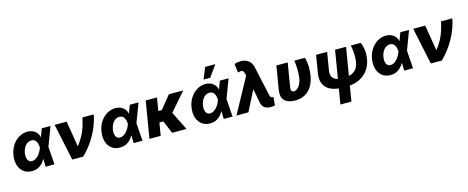

<svg xmlns="http://www.w3.org/2000/svg" viewBox="-44 -1655 6715 2752"><g transform="rotate(-15 3313.5 -278.5)"><path d="M37.6 -282Q44.4 -322.8 57.9 -357.8Q71.4 -392.8 92.3 -424Q111.2 -452.1 135.3 -475.7Q159.4 -499.3 187.7 -516.3Q215.9 -533.4 248 -543Q280.2 -552.6 314.6 -552.6Q344.8 -552.6 372.3 -544.6Q399.9 -536.6 422.2 -521Q444.6 -505.3 460.2 -482.1Q475.9 -458.8 482.6 -427.9H484.7L529.1 -545.5H658.4L554.7 -271.3L552.6 -266.3L571 0H440.3L437.1 -114.7L434.3 -114.3Q419.4 -86.6 400.2 -64.5Q381 -42.3 355.5 -24.1Q327.8 -4.6 297.9 3.4Q268.1 11.4 234.7 11.4Q164.4 11.4 114.7 -26.6Q90.2 -45.5 72.4 -71.7Q54.7 -98 44.6 -130.5Q34.4 -163 32.5 -201.2Q30.5 -239.3 37.6 -282ZM212.4 -166.2Q230.8 -127.5 272.4 -127.5Q300.4 -127.5 325.1 -141.9Q349.8 -156.2 369.9 -178.4Q389.9 -200.6 404.7 -226.7Q419.4 -252.8 427.6 -276.3L432.2 -288.7Q430.4 -313.2 425.2 -336.5Q420.1 -359.7 409.4 -377.5Q398.8 -395.2 382.1 -406.1Q365.4 -416.9 340.2 -416.9Q309.3 -416.9 285.7 -403.4Q262.1 -389.9 245.2 -368.3Q228.3 -346.6 217.9 -319.6Q207.4 -292.6 202.8 -265.6Q193.2 -204.9 212.4 -166.2Z M719.8 -545.5H898.1L960.2 -168H965.9Q989.3 -198.9 1008.5 -228.2Q1027.7 -257.5 1043.5 -286.4Q1059.3 -315.3 1072.1 -345Q1084.9 -374.6 1095.5 -406.4Q1106.2 -438.2 1115.2 -472.5Q1124.3 -506.7 1132.5 -545.5H1300.4Q1285.5 -467.7 1257.5 -393.5Q1229.4 -319.2 1190.5 -250.2Q1151.6 -181.1 1103.2 -118.1Q1054.7 -55 998.6 0H835.2Z M1343.8 -282Q1350.5 -322.8 1364 -357.8Q1377.5 -392.8 1398.4 -424Q1417.3 -452.1 1441.4 -475.7Q1465.6 -499.3 1493.8 -516.3Q1522 -533.4 1554.2 -543Q1586.3 -552.6 1620.7 -552.6Q1650.9 -552.6 1678.4 -544.6Q1706 -536.6 1728.3 -521Q1750.7 -505.3 1766.3 -482.1Q1782 -458.8 1788.7 -427.9H1790.8L1835.2 -545.5H1964.5L1860.8 -271.3L1858.7 -266.3L1877.1 0H1746.4L1743.3 -114.7L1740.4 -114.3Q1725.5 -86.6 1706.3 -64.5Q1687.1 -42.3 1661.6 -24.1Q1633.9 -4.6 1604 3.4Q1574.2 11.4 1540.8 11.4Q1470.5 11.4 1420.8 -26.6Q1396.3 -45.5 1378.6 -71.7Q1360.8 -98 1350.7 -130.5Q1340.6 -163 1338.6 -201.2Q1336.6 -239.3 1343.8 -282ZM1518.5 -166.2Q1536.9 -127.5 1578.5 -127.5Q1606.5 -127.5 1631.2 -141.9Q1655.9 -156.2 1676 -178.4Q1696 -200.6 1710.8 -226.7Q1725.5 -252.8 1733.7 -276.3L1738.3 -288.7Q1736.5 -313.2 1731.4 -336.5Q1726.2 -359.7 1715.6 -377.5Q1704.9 -395.2 1688.2 -406.1Q1671.5 -416.9 1646.3 -416.9Q1615.4 -416.9 1591.8 -403.4Q1568.2 -389.9 1551.3 -368.3Q1534.4 -346.6 1524 -319.6Q1513.5 -292.6 1508.9 -265.6Q1499.3 -204.9 1518.5 -166.2Z M2071.4 -545.5H2238.6L2206.7 -352.6H2258.5L2414.8 -545.5H2627.8L2393.5 -275.6L2530.5 0H2317.1L2237.6 -190.3H2179.3L2147.7 0H1980.5Z M2680.4 -282Q2687.1 -322.8 2700.6 -357.8Q2714.1 -392.8 2735.1 -424Q2753.9 -452.1 2778.1 -475.7Q2802.2 -499.3 2830.4 -516.3Q2858.7 -533.4 2890.8 -543Q2922.9 -552.6 2957.4 -552.6Q2987.6 -552.6 3015.1 -544.6Q3042.6 -536.6 3065 -521Q3087.4 -505.3 3103 -482.1Q3118.6 -458.8 3125.4 -427.9H3127.5L3171.9 -545.5H3301.1L3197.4 -271.3L3195.3 -266.3L3213.8 0H3083.1L3079.9 -114.7L3077.1 -114.3Q3062.1 -86.6 3043 -64.5Q3023.8 -42.3 2998.2 -24.1Q2970.5 -4.6 2940.7 3.4Q2910.9 11.4 2877.5 11.4Q2807.2 11.4 2757.5 -26.6Q2733 -45.5 2715.2 -71.7Q2697.4 -98 2687.3 -130.5Q2677.2 -163 2675.2 -201.2Q2673.3 -239.3 2680.4 -282ZM2855.1 -166.2Q2873.6 -127.5 2915.1 -127.5Q2943.2 -127.5 2967.9 -141.9Q2992.5 -156.2 3012.6 -178.4Q3032.7 -200.6 3047.4 -226.7Q3062.1 -252.8 3070.3 -276.3L3074.9 -288.7Q3073.2 -313.2 3068 -336.5Q3062.9 -359.7 3052.2 -377.5Q3041.5 -395.2 3024.9 -406.1Q3008.2 -416.9 2983 -416.9Q2952.1 -416.9 2928.4 -403.4Q2904.8 -389.9 2888 -368.3Q2871.1 -346.6 2860.6 -319.6Q2850.1 -292.6 2845.5 -265.6Q2835.9 -204.9 2855.1 -166.2ZM2949.2 -620 3019.5 -789.8H3169.7L3048.3 -620Z M3554.3 -517 3547.6 -544.4Q3537.3 -585.6 3519.9 -595.2Q3513.1 -598.7 3501.4 -598.7Q3481.2 -598.7 3453.1 -589.8L3436.8 -721.6Q3460.6 -729.4 3481.7 -733.3Q3502.8 -737.2 3526.3 -737.2Q3599.1 -737.2 3644.7 -702.6Q3690.3 -668 3704.5 -601.2L3795.5 -184.7Q3803.6 -148.1 3811.4 -134.9Q3819.2 -121.8 3838.4 -121.8Q3841.3 -121.8 3844.6 -122.2Q3848 -122.5 3852.3 -123.2L3843 0.7Q3837.7 2.5 3829.7 4.1Q3821.7 5.7 3812.3 6.9Q3802.9 8.2 3793.1 8.9Q3783.4 9.6 3774.9 9.6Q3721.6 9.6 3688 -14.9Q3654.5 -39.4 3643.1 -88.8L3605.1 -293H3598L3448.9 0H3271.7Z M3952.8 -200.3 4010.3 -545.5H4178.3L4120.7 -198.9Q4113.3 -154.8 4125 -138.8Q4136.7 -122.5 4156.2 -122.5Q4174 -122.5 4189.3 -130Q4204.5 -137.4 4217.5 -149.7Q4230.5 -161.9 4240.9 -177.9Q4251.4 -193.9 4259.2 -211.1Q4267 -228.3 4272.2 -245.4Q4277.3 -262.4 4279.5 -277Q4284.1 -310.4 4286.2 -344.6Q4288.4 -378.9 4287.6 -414.4Q4286.6 -484.7 4277 -545.5H4433.2Q4441.1 -523.1 4446.2 -494.3Q4451.3 -465.6 4453.8 -429Q4456.3 -392.4 4453.8 -355.1Q4451.3 -317.8 4445 -277Q4438.6 -235.1 4426 -199Q4413.4 -163 4394.2 -129.6Q4375.7 -97.3 4350.7 -71.4Q4325.6 -45.5 4293.9 -27.3Q4262.1 -9.2 4223.5 0.4Q4185 9.9 4139.6 9.9Q4039.1 9.9 3986.9 -40.8Q3934.7 -91.3 3952.8 -200.3Z M4556.5 -286.6 4599.1 -545.5H4763.5L4719.8 -284.4Q4708.5 -213.1 4734.4 -179.3Q4760.3 -143.1 4812.1 -130.7L4881 -545.5H5044.4L4975.5 -131.4Q5009.9 -139.2 5035.5 -153.8Q5061.1 -168.3 5079.2 -189.5Q5097.3 -210.6 5108.7 -238.3Q5120 -266 5125.7 -299.7Q5134.6 -356.2 5131 -423.7Q5129.3 -458.1 5125.2 -487.9Q5121.1 -517.8 5114.3 -545.5H5260.7Q5282.3 -505 5291.9 -438.6Q5301.5 -375.4 5289.1 -299.7Q5276.3 -221.2 5237.7 -158.7Q5199.2 -96.2 5131.7 -52.6Q5062.1 -7.5 4952.8 5.3L4915.1 233H4751.8L4789.8 5Q4726.2 -2.8 4677.7 -23.8Q4629.3 -44.7 4598.5 -80.4Q4567.8 -116.1 4556.6 -167.3Q4545.5 -218.4 4556.5 -286.6Z M5358.3 -282Q5365.1 -322.8 5378.6 -357.8Q5392 -392.8 5413 -424Q5431.8 -452.1 5456 -475.7Q5480.1 -499.3 5508.3 -516.3Q5536.6 -533.4 5568.7 -543Q5600.9 -552.6 5635.3 -552.6Q5665.5 -552.6 5693 -544.6Q5720.5 -536.6 5742.9 -521Q5765.3 -505.3 5780.9 -482.1Q5796.5 -458.8 5803.3 -427.9H5805.4L5849.8 -545.5H5979L5875.4 -271.3L5873.2 -266.3L5891.7 0H5761L5757.8 -114.7L5755 -114.3Q5740.1 -86.6 5720.9 -64.5Q5701.7 -42.3 5676.1 -24.1Q5648.4 -4.6 5618.6 3.4Q5588.8 11.4 5555.4 11.4Q5485.1 11.4 5435.4 -26.6Q5410.9 -45.5 5393.1 -71.7Q5375.4 -98 5365.2 -130.5Q5355.1 -163 5353.2 -201.2Q5351.2 -239.3 5358.3 -282ZM5533 -166.2Q5551.5 -127.5 5593 -127.5Q5621.1 -127.5 5645.8 -141.9Q5670.5 -156.2 5690.5 -178.4Q5710.6 -200.6 5725.3 -226.7Q5740.1 -252.8 5748.2 -276.3L5752.8 -288.7Q5751.1 -313.2 5745.9 -336.5Q5740.8 -359.7 5730.1 -377.5Q5719.5 -395.2 5702.8 -406.1Q5686.1 -416.9 5660.9 -416.9Q5630 -416.9 5606.4 -403.4Q5582.7 -389.9 5565.9 -368.3Q5549 -346.6 5538.5 -319.6Q5528.1 -292.6 5523.4 -265.6Q5513.8 -204.9 5533 -166.2Z M6040.5 -545.5H6218.8L6280.9 -168H6286.6Q6310 -198.9 6329.2 -228.2Q6348.4 -257.5 6364.2 -286.4Q6380 -315.3 6392.8 -345Q6405.5 -374.6 6416.2 -406.4Q6426.8 -438.2 6435.9 -472.5Q6445 -506.7 6453.1 -545.5H6621.1Q6606.2 -467.7 6578.1 -393.5Q6550.1 -319.2 6511.2 -250.2Q6472.3 -181.1 6423.8 -118.1Q6375.4 -55 6319.2 0H6155.9Z"/></g></svg>

Font: Inter P Extra Bold
Style: Italic
Weight: 800
Italic angle: 9.39999°
Designer: Rasmus Andersson
Foundry: rsms
Version: Version 3.018;git-588b23468